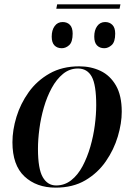

<svg xmlns="http://www.w3.org/2000/svg" viewBox="-20 -850 615 880"><path d="M532 -830 528 -810H238L242 -830ZM458 -629Q437 -629 424.5 -642Q412 -655 412 -682Q412 -712 425.5 -730.5Q439 -749 462 -749Q482 -749 495 -736Q508 -723 508 -696Q508 -658 492 -643.5Q476 -629 458 -629ZM263 -629Q242 -629 229.5 -642Q217 -655 217 -682Q217 -712 230.5 -730.5Q244 -749 267 -749Q288 -749 300.5 -736Q313 -723 313 -696Q313 -658 297.5 -643.5Q282 -629 263 -629ZM235 10Q147 10 92 -41.5Q37 -93 37 -198Q37 -254 55.5 -314.5Q74 -375 111.5 -427.5Q149 -480 207 -513Q265 -546 343 -546Q397 -546 441 -525Q485 -504 511.5 -458Q538 -412 538 -338Q538 -285 520 -224.5Q502 -164 465 -110.5Q428 -57 371 -23.5Q314 10 235 10ZM237 0Q276 0 306.5 -24Q337 -48 358.5 -88.5Q380 -129 394 -177.5Q408 -226 414.5 -275.5Q421 -325 421 -368Q421 -461 400.5 -498.5Q380 -536 337 -536Q299 -536 269 -511.5Q239 -487 217 -446.5Q195 -406 181 -357.5Q167 -309 160.5 -259.5Q154 -210 154 -168Q154 -76 176 -38Q198 0 237 0Z"/></svg>

Font: Noto Serif Display Medium
Style: Italic
Weight: 500
Italic angle: -12°
Designer: Monotype Design Team
Foundry: Monotype Imaging Inc.
Version: Version 2.009